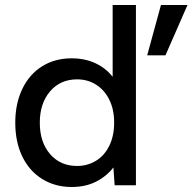

<svg xmlns="http://www.w3.org/2000/svg" viewBox="-20 -740 769 767"><path d="M41 -250Q41 -326 69 -384.5Q97 -443 148 -475Q199 -507 266 -507Q320 -507 362 -487Q404 -467 430 -433V-720H523V0H438L433 -71Q406 -36 364 -14.5Q322 7 266 7Q200 7 148.5 -25Q97 -57 69 -115Q41 -173 41 -250ZM436 -250Q436 -303 416.5 -342Q397 -381 363.5 -402Q330 -423 288 -423Q221 -423 180 -375Q139 -327 139 -250Q139 -172 180 -124.5Q221 -77 288 -77Q329 -77 363 -97.5Q397 -118 416.5 -157.5Q436 -197 436 -250ZM623 -720H729L641 -519H568Z"/></svg>

Font: AF Albert Sans Medium
Style: Regular
Weight: 500
Designer: Andreas Rasmussen
Foundry: a.Foundry
Version: Version 1.300;Glyphs 3.2 (3231)